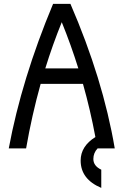

<svg xmlns="http://www.w3.org/2000/svg" viewBox="-20 -752 626 973"><path d="M209.5 -405.3H377Q339.8 -524.4 293 -639.6Q246.6 -525.4 209.5 -405.3ZM24.4 0Q89.8 -351.6 249 -732.4H336.9Q502 -351.6 561.5 0H474.6Q453.1 22.9 453.1 53.7Q453.1 88.9 493.2 107.9V200.2Q388.7 156.2 388.7 61.5Q388.7 -10.7 463.4 -57.6Q438 -194.3 400.4 -327.1H186Q141.6 -168.5 112.3 0Z"/></svg>

Font: Consola Mono
Style: Book
Weight: 400
Monospace: yes
Version: Version 2.001